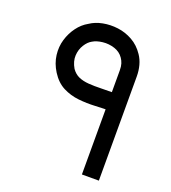

<svg xmlns="http://www.w3.org/2000/svg" viewBox="-121 -739 740 830"><g transform="rotate(20 248.5 -324.0)"><path d="M350 0V-479Q350 -497 346 -509.5Q342 -522 335 -532Q320 -554 293.5 -562.5Q267 -571 239.5 -568Q212 -565 194 -554Q177 -545 163.5 -523.5Q150 -502 148.5 -474.5Q147 -447 164 -418Q178 -398 197.5 -389.5Q217 -381 243 -379Q269 -377 302 -378Q335 -379 375 -379V-300Q341 -300 302.5 -298Q264 -296 226 -300Q188 -304 154.5 -321Q121 -338 97 -376Q75 -411 70.5 -448Q66 -485 76 -518.5Q86 -552 106 -579Q126 -606 153 -621Q178 -638 211.5 -644.5Q245 -651 280.5 -646.5Q316 -642 348 -624Q380 -606 402 -573Q415 -554 421.5 -530Q428 -506 428 -479V0Z"/></g></svg>

Font: Mada
Style: Regular
Weight: 400
Designer: Khaled Hosny
Version: Version 1.5